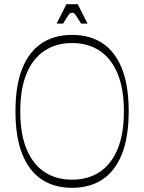

<svg xmlns="http://www.w3.org/2000/svg" viewBox="-20 -883 690 919"><path d="M325 16Q240 16 179.5 -24Q119 -64 86.5 -145.5Q54 -227 54 -350Q54 -474 86.5 -555Q119 -636 179.5 -676Q240 -716 325 -716Q410 -716 470.5 -676Q531 -636 563.5 -555Q596 -474 596 -350Q596 -227 563.5 -145.5Q531 -64 470.5 -24Q410 16 325 16ZM325 -23Q401 -23 456.5 -59.5Q512 -96 542.5 -168.5Q573 -241 573 -350Q573 -459 542.5 -531.5Q512 -604 456.5 -640.5Q401 -677 325 -677Q249 -677 193.5 -640.5Q138 -604 107.5 -531.5Q77 -459 77 -350Q77 -241 107.5 -168.5Q138 -96 193.5 -59.5Q249 -23 325 -23ZM251 -770 298 -863H352L399 -770H368Q352 -796 345 -807Q338 -818 334.5 -820Q331 -822 325 -822Q320 -822 316 -820Q312 -818 305 -807Q298 -796 282 -770Z"/></svg>

Font: Ojuju ExtraLight
Style: Regular
Weight: 200
Designer: Chisaokwu Joboson, Mirko Velimirovic
Foundry: Udi Foundry
Version: Version 1.000